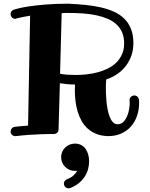

<svg xmlns="http://www.w3.org/2000/svg" viewBox="-20 -737 823 1052"><path d="M660.2 -500Q660.2 -534.2 648.9 -559.8Q637.7 -585.4 617.4 -604Q597.2 -622.6 568.8 -634.5Q540.5 -646.5 506.8 -653.6Q473.1 -660.6 434.8 -663.3Q396.5 -666 356 -666Q344.7 -666 335.4 -666Q326.2 -666 317.9 -665L309.1 -333Q327.6 -329.1 349.6 -327.6Q371.6 -326.2 395 -326.2Q423.8 -326.2 454.6 -329.6Q485.4 -333 514.9 -340.8Q544.4 -348.6 570.8 -361.6Q597.2 -374.5 616.9 -393.8Q636.7 -413.1 648.4 -439.5Q660.2 -465.8 660.2 -500ZM741.2 -190.9Q741.2 -189.9 741.7 -185.8Q742.2 -181.6 742.2 -173.8Q742.2 -134.3 730.2 -100.6Q718.3 -66.9 696.3 -42.7Q674.3 -18.6 643.1 -4.9Q611.8 8.8 573.2 8.8H571.8Q536.1 7.8 509 -2.9Q481.9 -13.7 461.7 -31.5Q441.4 -49.3 427.7 -73.2Q414.1 -97.2 405.8 -124.8Q397.5 -152.3 393.8 -182.1Q390.1 -211.9 390.1 -241.2Q390.1 -250 390.6 -258.5Q391.1 -267.1 391.1 -273.9Q369.1 -273.9 348.4 -275.9Q327.6 -277.8 308.1 -280.8L300.8 -27.8Q300.8 -16.1 293.2 -9.5Q285.6 -2.9 274.9 -2.9Q274.4 -2.9 255.1 -2.7Q235.8 -2.4 205.6 -1.5Q175.3 -0.5 138.7 2Q102.1 4.4 66.9 8.8H64Q52.7 8.8 45.4 1.2Q38.1 -6.3 38.1 -16.1Q38.1 -25.9 44.2 -33.2Q50.3 -40.5 60.1 -42Q78.1 -44.4 96.9 -45.9Q115.7 -47.4 133.8 -48.8L145 -650.9Q108.9 -645 90.3 -640.6Q71.8 -636.2 70.8 -636.2Q67.4 -633.8 64 -633.8Q52.7 -633.8 45.4 -641.6Q38.1 -649.4 38.1 -660.2Q38.1 -668.5 43 -675Q47.9 -681.6 56.2 -684.1Q57.6 -684.6 76.7 -689.9Q95.7 -695.3 133.1 -701.2Q170.4 -707 225.8 -711.9Q281.2 -716.8 356 -716.8Q403.8 -714.4 448.5 -710Q493.2 -705.6 532.7 -696.5Q572.3 -687.5 605 -672.6Q637.7 -657.7 661.4 -634.3Q685.1 -610.8 698 -577.9Q710.9 -544.9 710.9 -500Q710.9 -464.4 700 -432.9Q689 -401.4 669.4 -375.7Q649.9 -350.1 622.3 -331.3Q594.7 -312.5 562 -301.8Q561 -290.5 560.5 -278.8Q560.1 -267.1 560.1 -254.9Q560.1 -244.6 560.5 -226.1Q561 -207.5 563 -185.5Q564.9 -163.6 569.1 -140.6Q573.2 -117.7 580.3 -98.9Q587.4 -80.1 598.1 -68.1Q608.9 -56.2 624 -56.2Q643.6 -56.2 656.2 -69.3Q668.9 -82.5 676.8 -101.3Q684.6 -120.1 687.7 -140.1Q690.9 -160.2 690.9 -173.8Q690.9 -179.2 690.4 -182.6Q689.9 -186 689.9 -189Q689.9 -200.2 698 -207Q706.1 -213.9 715.8 -213.9Q725.6 -213.9 732.9 -207.3Q740.2 -200.7 741.2 -190.9ZM468.3 147Q468.3 168 462.6 189.5Q457 210.9 444.6 230.2Q432.1 249.5 412.6 265.9Q393.1 282.2 365.2 293Q362.8 293.9 360.6 294.4Q358.4 294.9 356 294.9Q344.7 294.9 337.4 286.9Q330.1 278.8 330.1 269Q330.1 261.2 334.7 254.6Q339.4 248 347.2 245.1Q369.1 236.8 382.3 224.6Q395.5 212.4 403.8 198.2Q399.9 199.2 397 199.2Q394 199.2 390.1 199.2Q374.5 199.2 360.8 193.4Q347.2 187.5 336.9 177.2Q326.7 167 320.8 153.3Q314.9 139.6 314.9 124Q314.9 108.9 320.8 95.2Q326.7 81.5 336.9 71.5Q347.2 61.5 360.8 55.7Q374.5 49.8 390.1 49.8Q409.7 49.8 424.6 57.6Q439.5 65.4 449 78.9Q458.5 92.3 463.4 109.9Q468.3 127.4 468.3 147Z"/></svg>

Font: Ribeye
Style: Regular
Weight: 400
Designer: Astigmatic (AOETI)
Foundry: Astigmatic (AOETI)
Version: Version 1.000